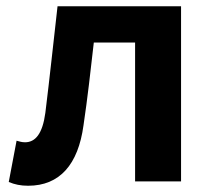

<svg xmlns="http://www.w3.org/2000/svg" viewBox="-20 -580 677 614"><path d="M70 14C171 14 230 -54 247 -179C260 -266 270 -356 280 -444H412V0H559V-560H164C151 -446 139 -332 125 -219C116 -152 93 -125 60 -125C49 -125 41 -128 33 -130L8 2C27 10 46 14 70 14Z"/></svg>

Font: Genne Gothic Bold
Style: Regular
Weight: 700
Designer: Ryoko NISHIZUKA (kana & ideographs); Paul D. Hunt (Latin, Greek & Cyrillic); Wenlong ZHANG (bopomofo); Sandoll Communica
Foundry: Adobe Systems Incorporated
Version: Version 1.004;PS 1.004;hotconv 16.6.51;makeotf.lib2.5.65220